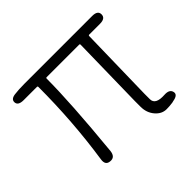

<svg xmlns="http://www.w3.org/2000/svg" viewBox="-130 -702 884 884"><g transform="rotate(-45 312.0 -260.0)"><path d="M539 10Q519 13 499 13Q468 13 445 -14Q422 -41 422 -80Q422 -98 422 -116L429 -477Q429 -482 424 -482H213Q208 -482 208 -477Q208 -323 180 -34Q176 2 146 -1Q116 -3 122 -39Q154 -254 154 -477Q154 -482 149 -482H63Q27 -482 26 -505Q25 -528 61 -530L83 -532Q102 -533 121 -533H560Q596 -533 596 -508Q596 -482 560 -482H490Q485 -482 485 -477L477 -110Q477 -92 477 -74Q477 -37 539 -41Q573 -43 578 -20Q583 2 547 8Z"/></g></svg>

Font: Resource Han Rounded JP Light
Style: Regular
Weight: 300
Designer: Cyano Hao (round all glyphs); Ryoko NISHIZUKA 西塚涼子 (kana, bopomofo & ideographs); Paul D. Hunt (Latin, Greek & Cyrillic)
Foundry: Cyano Hao
Version: 0.990